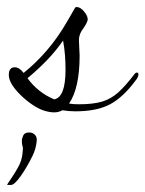

<svg xmlns="http://www.w3.org/2000/svg" viewBox="-22 -316 413 545"><path d="M131 3Q121 3 110 0Q80 -7 43 -40Q3 -77 3 -103Q3 -125 20 -125Q33 -125 45 -109Q80 -137 111 -173Q142 -209 168 -254L190 -292Q191 -296 196 -296Q206 -296 216.5 -283.5Q227 -271 227 -261Q227 -254 215 -236Q202 -220 202 -202Q202 -195 203 -180.5Q204 -166 204 -158Q204 -66 174 -22Q180 -21 187.5 -20.5Q195 -20 202 -20Q242 -20 267.5 -27.5Q293 -35 314 -54Q335 -73 360 -106Q363 -110 367 -110Q371 -110 371 -104Q371 -101 368.5 -96Q366 -91 364 -89Q328 -40 290.5 -20Q253 0 192 0Q173 0 155 -3Q145 3 131 3ZM132 -34Q164 -40 164 -118Q164 -138 162.5 -158.5Q161 -179 157 -201Q121 -148 56 -94Q86 -53 132 -34ZM61 60Q71 60 77.5 67Q84 74 82 86Q80 106 71 125Q55 158 37 183.5Q19 209 9 209H-2Q-1 206 8.5 192.5Q18 179 29 159.5Q40 140 42 119Q44 104 42 99Q40 94 40 84Q40 77 44 68.5Q48 60 61 60Z"/></svg>

Font: Lavishly Yours
Style: Regular
Weight: 400
Designer: Robert E. Leuschke
Foundry: Robert E. Leuschke
Version: Version 1.010; ttfautohint (v1.8.3)